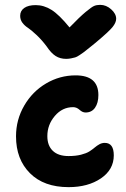

<svg xmlns="http://www.w3.org/2000/svg" viewBox="-20 -751 517 790"><path d="M392.1 -731Q417 -731 437.5 -712.6Q458 -694.3 458 -673.8Q458 -658.2 442.9 -639.4Q427.7 -620.6 372.1 -574.2Q364.3 -567.9 346.7 -553.7Q329.1 -539.6 324.2 -535.9Q319.3 -532.2 307.6 -524.4Q295.9 -516.6 289.6 -514.9Q283.2 -513.2 273.2 -511Q263.2 -508.8 252 -508.8Q227.5 -508.8 209 -520.5Q190.4 -532.2 171.9 -560.1Q151.9 -586.9 129.6 -607.7Q107.4 -628.4 94.2 -637Q81.1 -645.5 72 -657.7Q63 -669.9 63 -686Q63 -706.5 79.8 -718.3Q96.7 -730 127 -730Q160.6 -730 191.9 -710.4Q223.1 -690.9 266.1 -638.2Q307.6 -681.2 332.3 -701.7Q356.9 -722.2 367.4 -726.6Q377.9 -731 392.1 -731ZM262.2 19Q160.6 19 103.3 -38.3Q45.9 -95.7 45.9 -189.9Q45.9 -258.3 79.6 -316.4Q113.3 -374.5 169.7 -407.7Q226.1 -440.9 291 -440.9Q384.8 -440.9 384.8 -359.9Q384.8 -327.6 371.1 -307.9Q357.4 -288.1 332 -288.1Q319.3 -288.1 307.4 -299.1Q295.4 -310.1 280.8 -310.1Q236.3 -310.1 205.6 -273.9Q174.8 -237.8 174.8 -190.9Q174.8 -151.9 197.3 -130.4Q219.7 -108.9 262.2 -108.9Q291.5 -108.9 313.5 -114.5Q335.4 -120.1 347.7 -127.9Q359.9 -135.7 369.4 -143.8Q378.9 -151.9 389.2 -157.5Q399.4 -163.1 411.1 -163.1Q448.2 -163.1 448.2 -111.8Q448.2 -53.2 395.3 -17.1Q342.3 19 262.2 19Z"/></svg>

Font: Shantell Sans Irregular Bouncy
Style: Regular
Weight: 600
Designer: Stephen Nixon, Anya Danilova, Shantell Martin
Foundry: Arrow Type
Version: Version 1.006;[9816181b4]